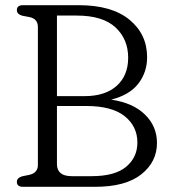

<svg xmlns="http://www.w3.org/2000/svg" viewBox="-20 -720 653 740"><path d="M585 -169Q585 -96 524.5 -48Q464 0 346.5 0H68.5Q45 0 45 -19Q45 -34.5 65.5 -40.5L92.5 -46Q126 -53.5 126 -84V-616Q126 -647 94.5 -654L65.5 -659.5Q45 -665.5 45 -681Q45 -700 68.5 -700H283.5Q411 -700 479 -644Q547 -588 547 -499.5Q547 -441.5 513.2 -397.8Q479.5 -354 408.5 -336Q493 -323.5 539 -278.2Q585 -233 585 -169ZM275.5 -660H199.5V-349.5H306.5Q385 -349.5 429.5 -389Q474 -428.5 474 -497.5Q474 -569 425 -614.5Q376 -660 275.5 -660ZM311.5 -311.5H199.5V-87.5Q199.5 -41 256.5 -41H333Q423 -41 466.2 -77.2Q509.5 -113.5 509.5 -170.5Q509.5 -233 460.5 -272.2Q411.5 -311.5 311.5 -311.5Z"/></svg>

Font: Fraunces 72pt SuperSoft Light
Style: Regular
Weight: 300
Version: Version 1.000;[0bf87f6ff]